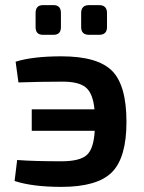

<svg xmlns="http://www.w3.org/2000/svg" viewBox="-20 -719 562 750"><path d="M148 -583Q119 -583 119 -613V-668Q119 -699 148 -699H189Q218 -699 218 -668V-613Q218 -583 189 -583ZM328 -583Q297 -583 297 -613V-668Q297 -699 328 -699H367Q398 -699 398 -668V-613Q398 -583 367 -583ZM220 -499Q361 -499 417.5 -442.5Q474 -386 474 -243Q474 -103 417 -46Q360 11 220 11Q107 11 37 -12L47 -94Q112 -89 220 -89Q291 -89 318.5 -113Q346 -137 350 -208H104V-292H349Q343 -355 314.5 -378Q286 -401 220 -400Q136 -400 52 -397L41 -478Q108 -499 220 -499Z"/></svg>

Font: Exo 2 Semi Bold
Style: Regular
Weight: 600
Designer: Natanael Gama
Version: Version 1.001;PS 001.001;hotconv 1.0.88;makeotf.lib2.5.64775